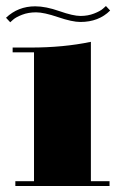

<svg xmlns="http://www.w3.org/2000/svg" viewBox="-52 -627 386 638"><path d="M61 -453H-10V-469H50Q159 -469 250 -488V-25H312V-9H-1V-25H61ZM215 -554Q188 -554 141 -570Q94 -586 68 -586Q42 -586 21.5 -578Q1 -570 -8 -562L-18 -553L-32 -568Q8 -606 65 -606Q100 -606 145.5 -590Q191 -574 215.5 -574Q240 -574 260.5 -582Q281 -590 290 -598L300 -607L314 -592Q276 -554 215 -554Z"/></svg>

Font: Elsie Swash Caps Black
Style: Regular
Weight: 900
Designer: Alejandro Inler
Foundry: Alejandro Inler
Version: 1.003